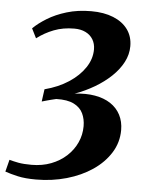

<svg xmlns="http://www.w3.org/2000/svg" viewBox="-54 -791 627 842"><g transform="rotate(5 260.0 -370.0)"><path d="M136 8.5Q88 8.5 56 1.2Q24 -6 -0.5 -14.5L13 -67.5Q30.5 -62.5 53.2 -58.2Q76 -54 111 -54Q158 -54 197 -69Q236 -84 264.5 -110.2Q293 -136.5 308.5 -170.5Q324 -204.5 324 -242.5Q324 -273.5 312.2 -298.5Q300.5 -323.5 272 -338Q243.5 -352.5 194 -351Q182.5 -348.5 171.2 -345.5Q160 -342.5 150 -339.8Q140 -337 131.5 -334.5L139 -389Q198.5 -404.5 243.8 -434Q289 -463.5 314.5 -501.8Q340 -540 340 -582Q340 -607 328.5 -626Q317 -645 296 -655.2Q275 -665.5 246.5 -665.5Q197 -665.5 156.5 -649.8Q116 -634 82.5 -608.5L61.5 -650.5Q84.5 -673.5 121 -696Q157.5 -718.5 206 -733.2Q254.5 -748 314 -748Q370 -748 411.2 -731.2Q452.5 -714.5 475 -683.5Q497.5 -652.5 497.5 -610Q497.5 -573.5 479.8 -539.5Q462 -505.5 430.8 -475.8Q399.5 -446 358.8 -422Q318 -398 272.5 -381.5Q322 -387.5 362 -380.5Q402 -373.5 430.5 -354.8Q459 -336 474.2 -306.8Q489.5 -277.5 489.5 -240Q489.5 -185.5 461 -140Q432.5 -94.5 383.5 -61.2Q334.5 -28 270.8 -9.8Q207 8.5 136 8.5Z"/></g></svg>

Font: Merriweather 72pt ExtraBold
Style: Italic
Weight: 800
Italic angle: -7.8°
Version: Version 2.101